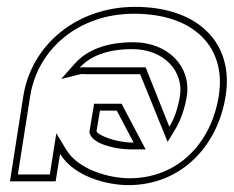

<svg xmlns="http://www.w3.org/2000/svg" viewBox="-20 -528 681 559"><path d="M9 0H142L155 -80C195 -14 291 11 354 11C506 11 614 -101 637 -249C661 -399 561 -508 373 -508C204 -508 72 -398 48 -249ZM32 -20 68 -249C90 -386 210 -488 370 -488C550 -488 639 -386 617 -249C595 -110 497 -9 357 -9C298 -9 208 -34 173 -92L144 -140L125 -20ZM158 -298 214 -312C218 -313 223 -312 232 -312H388L468 -115L490 -151C506 -178 518 -211 524 -249C537 -331 472 -405 368 -405C287 -405 232 -381 198 -343ZM212 -331C240 -362 288 -385 365 -385C460 -385 515 -318 504 -249C498 -213 488 -183 473 -159L404 -332H236C229 -332 220 -333 212 -331ZM240 -142 242 -138C251 -110 312 -93 363 -93H404L334 -226H254ZM261 -146 271 -206H320L369 -113H366C316 -113 264 -135 261 -146Z"/></svg>

Font: Charger Pro
Style: OlObl
Weight: 900
Designer: Jasper
Foundry: Cannot Into Space Fonts
Version: Version 1.09